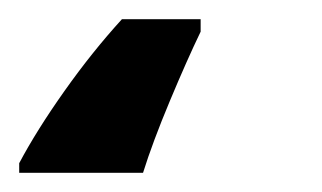

<svg xmlns="http://www.w3.org/2000/svg" viewBox="-88 40 335 200"><path d="M-68 210Q-50 176 -21 135Q8 94 39 60H121V73Q107 102 89 145Q71 188 61 220H-68Z"/></svg>

Font: Noto Sans Display
Style: Bold Italic
Weight: 700
Italic angle: -12°
Designer: Monotype Design team
Foundry: Monotype Imaging Inc.
Version: Version 1.000